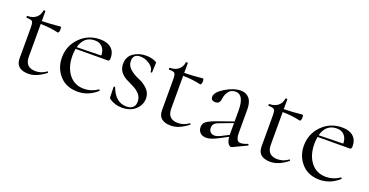

<svg xmlns="http://www.w3.org/2000/svg" viewBox="-27 -907 2639 1372"><g transform="rotate(20 1292.5 -220.5)"><path d="M310 -50Q314 -54 317 -48Q319 -44 316 -41Q248 12 188 12Q92 12 92 -70V-305Q92 -341 83.5 -350.5Q75 -360 41 -360Q37 -360 37 -367Q37 -374 41 -374Q81 -374 106 -394.5Q131 -415 135 -449Q135 -453 142.5 -453Q150 -453 150 -449V-375Q213 -376 289 -384Q296 -384 296 -362Q296 -357 294.5 -350.5Q293 -344 290 -340.5Q287 -337 285 -337Q230 -351 150 -353V-104Q150 -23 229 -23Q273 -23 310 -50Z M701 -56Q702 -57 704.5 -55.5Q707 -54 708 -51.5Q709 -49 708 -47Q642 12 562 12Q474 12 424 -44.5Q374 -101 374 -180Q374 -270 436 -332.5Q498 -395 589 -395Q643 -395 673 -368.5Q703 -342 703 -296Q703 -272 691 -272L445 -271Q440 -244 440 -219Q440 -132 482 -77.5Q524 -23 597 -23Q653 -23 701 -56ZM555 -375Q472 -375 448 -285L634 -289Q633 -330 612 -352.5Q591 -375 555 -375Z M845 -325Q845 -289 875.5 -263.5Q906 -238 942 -224Q978 -210 1008.5 -181Q1039 -152 1039 -110Q1039 -60 1000.5 -24.5Q962 11 897 11Q844 11 801 -19Q795 -24 795 -31L793 -109Q793 -111 798 -112Q803 -113 804 -110Q842 -8 926 -8Q958 -8 975 -24Q992 -40 991 -71Q990 -103 969.5 -125Q949 -147 921.5 -160.5Q894 -174 866 -188Q838 -202 819 -226.5Q800 -251 800 -287Q800 -341 840.5 -369.5Q881 -398 936 -398Q975 -398 1009 -383Q1019 -379 1019 -372Q1019 -362 1017.5 -338Q1016 -314 1016 -299Q1016 -297 1010.5 -297Q1005 -297 1005 -299Q1005 -331 971 -354.5Q937 -378 900 -378Q845 -378 845 -325Z M1393 -50Q1397 -54 1400 -48Q1402 -44 1399 -41Q1331 12 1271 12Q1175 12 1175 -70V-305Q1175 -341 1166.5 -350.5Q1158 -360 1124 -360Q1120 -360 1120 -367Q1120 -374 1124 -374Q1164 -374 1189 -394.5Q1214 -415 1218 -449Q1218 -453 1225.5 -453Q1233 -453 1233 -449V-375Q1296 -376 1372 -384Q1379 -384 1379 -362Q1379 -357 1377.5 -350.5Q1376 -344 1373 -340.5Q1370 -337 1368 -337Q1313 -351 1233 -353V-104Q1233 -23 1312 -23Q1356 -23 1393 -50Z M1834 -54Q1838 -55 1840.5 -50Q1843 -45 1839 -43L1736 6Q1721 13 1707.5 -4Q1694 -21 1691 -56L1629 -23Q1572 7 1539 7Q1508 7 1491.5 -9.5Q1475 -26 1475 -52Q1475 -79 1496 -95Q1517 -111 1570 -130L1690 -172V-255Q1690 -375 1625 -375Q1591 -375 1572.5 -350.5Q1554 -326 1550 -292Q1546 -254 1513 -254Q1479 -254 1479 -284Q1479 -319 1542 -357Q1605 -395 1658 -395Q1698 -395 1722 -367.5Q1746 -340 1746 -285V-108Q1746 -57 1765.5 -45.5Q1785 -34 1834 -54ZM1629 -39 1690 -70V-76V-160L1587 -121Q1545 -106 1545 -73Q1545 -52 1557 -40Q1569 -28 1589 -28Q1605 -28 1629 -39Z M2150 -50Q2154 -54 2157 -48Q2159 -44 2156 -41Q2088 12 2028 12Q1932 12 1932 -70V-305Q1932 -341 1923.5 -350.5Q1915 -360 1881 -360Q1877 -360 1877 -367Q1877 -374 1881 -374Q1921 -374 1946 -394.5Q1971 -415 1975 -449Q1975 -453 1982.5 -453Q1990 -453 1990 -449V-375Q2053 -376 2129 -384Q2136 -384 2136 -362Q2136 -357 2134.5 -350.5Q2133 -344 2130 -340.5Q2127 -337 2125 -337Q2070 -351 1990 -353V-104Q1990 -23 2069 -23Q2113 -23 2150 -50Z M2541 -56Q2542 -57 2544.5 -55.5Q2547 -54 2548 -51.5Q2549 -49 2548 -47Q2482 12 2402 12Q2314 12 2264 -44.5Q2214 -101 2214 -180Q2214 -270 2276 -332.5Q2338 -395 2429 -395Q2483 -395 2513 -368.5Q2543 -342 2543 -296Q2543 -272 2531 -272L2285 -271Q2280 -244 2280 -219Q2280 -132 2322 -77.5Q2364 -23 2437 -23Q2493 -23 2541 -56ZM2395 -375Q2312 -375 2288 -285L2474 -289Q2473 -330 2452 -352.5Q2431 -375 2395 -375Z"/></g></svg>

Font: Cormorant
Style: Regular
Weight: 400
Designer: Christian Thalmann (Catharsis Fonts)
Version: Version 1.000;PS 001.000;hotconv 1.0.70;makeotf.lib2.5.58329